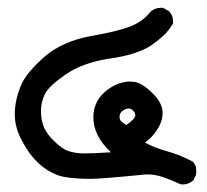

<svg xmlns="http://www.w3.org/2000/svg" viewBox="-20 -287 540 501"><path d="M269.5 110.4Q223.6 67.4 223.6 19.5Q223.6 -17.6 249 -43Q266.6 -60.5 291 -69.3Q306.6 -74.2 318.4 -74.2Q330.1 -74.2 338.9 -71.3Q358.4 -64.5 381.3 -40.5Q404.3 -16.6 404.3 7.8Q404.3 24.4 396.5 40Q382.8 67.4 358.4 85Q382.8 98.6 415 107.4Q447.3 116.2 483.4 134.8Q489.3 142.6 491.2 148.4Q492.2 156.2 492.2 160.2Q492.2 168 491.2 169.9L484.4 183.6Q472.7 194.3 457 194.3Q452.1 194.3 450.2 193.4Q428.7 183.6 407.2 175.8Q385.7 168 362.3 168Q244.1 179.7 216.8 179.7Q215.8 179.7 215.8 179.7Q157.2 179.7 129.9 169.9Q101.6 159.2 79.1 137.7Q62.5 121.1 52.2 105.5Q42 89.8 33.2 72.3Q18.6 42 18.6 10.7Q18.6 -28.3 37.1 -69.3Q50.8 -98.6 96.7 -139.6Q143.6 -179.7 219.7 -193.4Q292 -206.1 324.2 -219.7Q355.5 -233.4 373 -256.8Q384.8 -266.6 399.4 -266.6Q401.4 -266.6 405.3 -266.6L420.9 -257.8Q431.6 -247.1 431.6 -231.4Q431.6 -229.5 431.6 -225.6Q421.9 -210 412.1 -199.2Q394.5 -182.6 375 -168.9Q336.9 -143.6 263.7 -133.8Q195.3 -123 151.4 -92.8Q107.4 -62.5 97.2 -41.5Q86.9 -20.5 86.9 2Q86.9 27.3 94.7 44.9Q102.5 63.5 122.1 82Q141.6 100.6 156.2 106.4Q175.8 113.3 199.7 113.3Q223.6 113.3 269.5 110.4ZM309.6 39.1Q333 23.4 333 13.7Q333 6.8 327.1 1.5Q321.3 -3.9 316.4 -3.9Q305.7 -3.9 296.9 4.9Q292 9.8 292 17.6Q292 19.5 292.5 22.9Q293 26.4 297.4 30.3Q301.8 34.2 309.6 39.1Z"/></svg>

Font: JasonHandwriting2
Style: SemiBold
Weight: 600
Version: Version 1.04.7